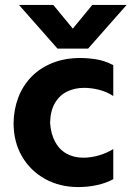

<svg xmlns="http://www.w3.org/2000/svg" viewBox="-20 -750 533 778"><path d="M183 -252Q186 -208 203 -176Q220 -144 249.5 -127.5Q279 -111 318 -111Q348 -111 379.5 -120Q411 -129 439 -146V-24Q410 -8 373 0Q336 8 297 8Q222 8 162.5 -25Q103 -58 69 -116.5Q35 -175 35 -252Q36 -307 54 -354.5Q72 -402 106.5 -438Q141 -474 191.5 -494.5Q242 -515 306 -515Q336 -515 370.5 -509.5Q405 -504 439 -486V-361Q413 -378 382 -386Q351 -394 321 -394Q282 -394 251 -378.5Q220 -363 202 -331.5Q184 -300 183 -252ZM213 -553H337L493 -730H354L275 -634L196 -730H57Z"/></svg>

Font: Hind Variable Light
Style: Regular
Weight: 300
Designer: Manushi Parikh, Satya Rajpurohit
Foundry: Indian Type Foundry
Version: Version 3.000